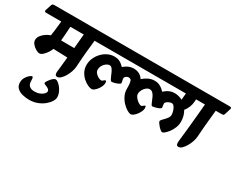

<svg xmlns="http://www.w3.org/2000/svg" viewBox="-188 -1143 2495 2046"><g transform="rotate(30 1059.5 -120.5)"><path d="M-57 -532 -33 -606Q-28 -620 -20.5 -622.5Q-13 -625 0 -625H657Q685 -625 678 -603L654 -529Q649 -513 639 -511.5Q629 -510 605 -510H558Q554 -469 550 -435Q546 -401 542.5 -364.5Q539 -328 535.5 -282.5Q532 -237 528 -174Q526 -145 514.5 -111Q503 -77 485 -46.5Q467 -16 446 3.5Q425 23 405 23Q386 23 380.5 9.5Q375 -4 376.5 -24Q378 -44 381 -62Q383 -82 387 -120Q391 -158 396 -210Q375 -211 344 -212Q313 -213 280.5 -214Q248 -215 221 -216Q215 -196 197.5 -168.5Q180 -141 157.5 -120Q135 -99 114 -99Q96 -99 70 -114Q44 -129 24 -152.5Q4 -176 4 -201Q4 -229 22 -254Q40 -279 68 -298.5Q96 -318 126 -328Q130 -349 134 -383.5Q138 -418 142 -453Q146 -488 148 -510H-36Q-64 -510 -57 -532ZM247 -335Q288 -335 333 -334.5Q378 -334 409 -334L425 -510H260Q259 -492 257 -461.5Q255 -431 252.5 -397.5Q250 -364 247 -335Z M91 270Q91 235 107.5 208Q124 181 143.5 165.5Q163 150 171 150Q180 150 183 160.5Q186 171 186 191Q186 243 210.5 261Q235 279 271 279Q308 279 336 267.5Q364 256 380 239Q396 222 396 208Q396 193 384.5 183.5Q373 174 358.5 168Q344 162 332.5 157Q321 152 321 146Q321 137 330 122Q339 107 352.5 91Q366 75 380.5 64Q395 53 406 53Q419 53 437.5 67Q456 81 473.5 103.5Q491 126 503 154Q515 182 515 210Q515 236 496 266Q477 296 443.5 323Q410 350 365 367Q320 384 267 384Q227 384 186.5 374.5Q146 365 118.5 340Q91 315 91 270Z M550 -532 574 -606Q579 -620 586 -622.5Q593 -625 605 -625H1901Q1929 -625 1922 -603L1899 -529Q1894 -513 1883.5 -511.5Q1873 -510 1850 -510H1807L1805 -480Q1803 -446 1789 -411Q1775 -376 1753 -350Q1770 -322 1778.5 -290Q1787 -258 1787 -223Q1787 -182 1772 -146Q1757 -110 1736.5 -83Q1716 -56 1697 -40.5Q1678 -25 1669 -25Q1660 -25 1646 -36Q1632 -47 1618 -62.5Q1604 -78 1594.5 -92.5Q1585 -107 1585 -115Q1585 -123 1597 -136Q1609 -149 1624.5 -165Q1640 -181 1652 -198.5Q1664 -216 1664 -234Q1664 -257 1656 -283Q1648 -309 1634.5 -327.5Q1621 -346 1603 -346Q1589 -346 1572 -338.5Q1555 -331 1543.5 -320.5Q1532 -310 1532 -302Q1532 -289 1534.5 -277Q1537 -265 1538 -253Q1538 -246 1526.5 -238.5Q1515 -231 1497.5 -225Q1480 -219 1464 -215.5Q1448 -212 1439 -212Q1431 -212 1423.5 -226.5Q1416 -241 1408 -262.5Q1400 -284 1389 -306Q1378 -328 1363 -342.5Q1348 -357 1326 -357Q1306 -357 1286 -341Q1266 -325 1253 -301Q1240 -277 1240 -251Q1240 -232 1256.5 -210Q1273 -188 1295 -173Q1317 -158 1333 -158Q1342 -158 1354 -169.5Q1366 -181 1373 -181Q1382 -181 1382 -153Q1382 -135 1371.5 -112.5Q1361 -90 1345.5 -70Q1330 -50 1313 -37Q1296 -24 1283 -24Q1263 -24 1234 -41.5Q1205 -59 1177 -88.5Q1149 -118 1130.5 -156.5Q1112 -195 1112 -237Q1112 -287 1108 -312Q1104 -337 1095 -345.5Q1086 -354 1069 -354Q1052 -354 1037.5 -342.5Q1023 -331 1023 -318Q1023 -305 1027 -290.5Q1031 -276 1032 -264Q1033 -255 1014 -245Q995 -235 971.5 -228.5Q948 -222 934 -222Q924 -222 915.5 -236.5Q907 -251 898.5 -272.5Q890 -294 880 -315Q870 -336 857.5 -350.5Q845 -365 829 -365Q809 -365 788.5 -350.5Q768 -336 754 -312Q740 -288 740 -259Q740 -239 755.5 -220.5Q771 -202 792.5 -190.5Q814 -179 830 -179Q839 -179 851.5 -191Q864 -203 872 -203Q883 -203 883 -175Q883 -157 873.5 -135Q864 -113 849 -93.5Q834 -74 817.5 -61Q801 -48 787 -48Q766 -48 736.5 -62Q707 -76 678.5 -101.5Q650 -127 631 -163.5Q612 -200 612 -245Q612 -289 629.5 -329Q647 -369 677.5 -401.5Q708 -434 747 -452.5Q786 -471 828 -471Q863 -471 886.5 -460Q910 -449 925.5 -435Q941 -421 949 -413Q957 -419 973 -431Q989 -443 1013.5 -453Q1038 -463 1069 -463Q1110 -463 1139.5 -446.5Q1169 -430 1187 -401Q1216 -428 1252 -445Q1288 -462 1326 -462Q1362 -462 1387 -450Q1412 -438 1428.5 -423.5Q1445 -409 1453 -400Q1461 -407 1478 -420Q1495 -433 1520 -443.5Q1545 -454 1575 -454Q1603 -454 1627.5 -447.5Q1652 -441 1674 -429L1682 -510H571Q543 -510 550 -532Z M1794 -532 1818 -606Q1822 -620 1829.5 -622.5Q1837 -625 1849 -625H2154Q2182 -625 2175 -603L2152 -529Q2147 -513 2136.5 -511.5Q2126 -510 2103 -510H2049Q2045 -469 2041.5 -435Q2038 -401 2034.5 -364.5Q2031 -328 2027 -282.5Q2023 -237 2019 -174Q2017 -145 2005.5 -111Q1994 -77 1976 -46.5Q1958 -16 1937.5 3.5Q1917 23 1896 23Q1877 23 1872 9.5Q1867 -4 1868.5 -24Q1870 -44 1872 -62Q1874 -79 1877.5 -110.5Q1881 -142 1885.5 -185Q1890 -228 1895 -280Q1900 -332 1905.5 -390Q1911 -448 1916 -510H1815Q1787 -510 1794 -532Z"/></g></svg>

Font: Alkatra
Style: Bold
Weight: 700
Designer: Suman Bhandary
Version: Version 1.100;gftools[0.9.22]